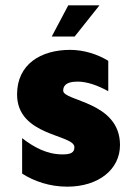

<svg xmlns="http://www.w3.org/2000/svg" viewBox="-20 -693 510 720"><path d="M243 -506C133 -506 44 -452 44 -339C44 -181 259 -190 259 -141C259 -121 246 -114 214 -114C154 -114 104 -143 63 -175V-42C108 -13 167 7 232 7C350 7 430 -58 430 -149C430 -313 217 -313 217 -353C217 -365 221 -387 271 -387C306 -387 346 -373 386 -351V-465C345 -490 294 -506 243 -506ZM174 -556H260L353 -673H236Z"/></svg>

Font: Maven Pro
Style: Black
Weight: 900
Designer: Joe Prince
Foundry: Joe Prince
Version: Version 1.003